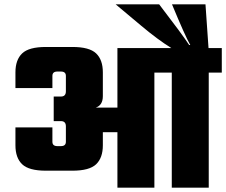

<svg xmlns="http://www.w3.org/2000/svg" viewBox="-20 -863 1040 883"><path d="M1000 -642V-529H940V0H770V-529H690V0H520V-255H453V-195Q453 -137 422 -107.5Q391 -78 313 -78H191Q113 -78 82 -107.5Q51 -137 51 -195V-277H221V-211Q221 -191 244 -191H260Q283 -191 283 -211V-282Q283 -306 260 -306H227V-419H260Q283 -419 283 -443V-514Q283 -534 260 -534H244Q221 -534 221 -514V-458H51V-530Q51 -588 82 -617.5Q113 -647 191 -647H313Q391 -647 422 -617.5Q453 -588 453 -530V-421Q453 -379 420 -368H520V-642H768Q705 -681 629 -745L512 -843H712Q818 -705 850 -656H855Q831 -698 771 -843H925L939 -642Z"/></svg>

Font: Teko
Style: Bold
Weight: 700
Designer: Manushi Parikh, Jonny Pinhorn
Foundry: Indian Type Foundry
Version: Version 1.106;PS 1.0;hotconv 1.0.78;makeotf.lib2.5.61930; tt